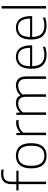

<svg xmlns="http://www.w3.org/2000/svg" viewBox="1292 -2150 867 3490"><g transform="rotate(-90 1725.0 -404.5)"><path d="M123 0V-500.5H10V-540.5H123V-627.5Q123 -818 312.5 -818Q349 -818 388 -811.5V-770Q348.5 -777 312.5 -777Q239.5 -777 203.8 -744Q168 -711 168 -630.5V-540.5H367V-500.5H168V0Z M639 9Q570.5 9 519 -19.5Q467.5 -48 439 -109.8Q410.5 -171.5 410.5 -270Q410.5 -367.5 439 -429Q467.5 -490.5 519 -519.5Q570.5 -548.5 639 -548.5Q708 -548.5 759.5 -520.2Q811 -492 839.5 -430.5Q868 -369 868 -270.5Q868 -173 839.2 -111.2Q810.5 -49.5 759 -20.2Q707.5 9 639 9ZM639 -31.5Q694.5 -31.5 735.5 -54.5Q776.5 -77.5 799 -129.8Q821.5 -182 821.5 -269Q821.5 -357.5 799 -409.8Q776.5 -462 735.5 -485Q694.5 -508 639 -508Q583.5 -508 542.8 -485.2Q502 -462.5 479.5 -410.5Q457 -358.5 457 -271.5Q457 -183 479.5 -130.5Q502 -78 542.8 -54.8Q583.5 -31.5 639 -31.5Z M1014.5 0V-540.5H1053L1057 -467.5H1061Q1093 -504 1140.8 -524.5Q1188.5 -545 1237 -545Q1264 -545 1286.5 -540.5V-497.5Q1274.5 -499 1262.2 -499.8Q1250 -500.5 1236 -500.5Q1193 -500.5 1142.8 -480Q1092.5 -459.5 1059 -414.5V0Z M1383 0V-540.5H1421.5L1425 -475.5H1429.5Q1463 -512 1506.2 -530.2Q1549.5 -548.5 1596.5 -548.5Q1644.5 -548.5 1681 -529.5Q1717.5 -510.5 1737 -466.5Q1779 -512.5 1826.5 -530.5Q1874 -548.5 1917 -548.5Q1989 -548.5 2035.2 -505.8Q2081.5 -463 2081.5 -359V0H2036.5V-357.5Q2036.5 -441 2001.8 -474Q1967 -507 1911.5 -507Q1873.5 -507 1829 -488.5Q1784.5 -470 1750.5 -422.5Q1756 -394 1756 -359.5V0H1711.5V-357.5Q1711.5 -441 1677.8 -474Q1644 -507 1589 -507Q1548 -507 1504.2 -486.8Q1460.5 -466.5 1427.5 -419.5V0Z M2472.5 9Q2352 9 2286.2 -57.2Q2220.5 -123.5 2220.5 -270Q2220.5 -413 2279 -480.8Q2337.5 -548.5 2437 -548.5Q2536 -548.5 2591.2 -480.5Q2646.5 -412.5 2646.5 -270V-252.5H2267Q2270 -133.5 2324 -82.2Q2378 -31 2476 -31Q2509.5 -31 2545 -37.5Q2580.5 -44 2620.5 -56.5V-15.5Q2543.5 9 2472.5 9ZM2436.5 -510Q2359 -510 2314.2 -459.2Q2269.5 -408.5 2267 -290.5H2601.5Q2599 -408 2556.5 -459Q2514 -510 2436.5 -510Z M3004 9Q2883.5 9 2817.8 -57.2Q2752 -123.5 2752 -270Q2752 -413 2810.5 -480.8Q2869 -548.5 2968.5 -548.5Q3067.5 -548.5 3122.8 -480.5Q3178 -412.5 3178 -270V-252.5H2798.5Q2801.5 -133.5 2855.5 -82.2Q2909.5 -31 3007.5 -31Q3041 -31 3076.5 -37.5Q3112 -44 3152 -56.5V-15.5Q3075 9 3004 9ZM2968 -510Q2890.5 -510 2845.8 -459.2Q2801 -408.5 2798.5 -290.5H3133Q3130.5 -408 3088 -459Q3045.5 -510 2968 -510Z M3315.5 0V-808H3360V0Z"/></g></svg>

Font: Encode Sans Semi Expanded ExtraLight
Style: Regular
Weight: 200
Width: 6
Designer: Multiple Designers
Foundry: Impallari Type
Version: Version 3.000; ttfautohint (v1.8.3) -l 8 -r 50 -G 200 -x 14 